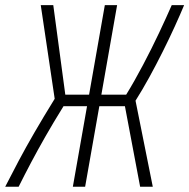

<svg xmlns="http://www.w3.org/2000/svg" viewBox="-54 -713 723 733"><path d="M224.1 0 278.3 -307.6H188.5Q148.9 -243.7 119.1 -191.4Q89.4 -139.2 64.9 -93Q40.5 -46.9 17.1 0H-34.2Q-8.8 -49.8 17.8 -99.9Q44.4 -149.9 77.6 -207.3Q110.8 -264.6 154.8 -335.9L101.6 -693.4H149.4L195.3 -351.6H286.1L346.2 -693.4H393.1L333 -351.6H427.7Q459 -402.3 491.9 -464.8Q524.9 -527.3 553.5 -587.9Q582 -648.4 601.6 -693.4H648.9Q634.3 -658.2 613.3 -612.1Q592.3 -565.9 567.1 -515.6Q542 -465.3 515.4 -417Q488.8 -368.7 463.4 -328.6L529.3 0H481L422.9 -307.6H325.2L271 0Z"/></svg>

Font: Cascadia Code ExtraLight
Style: Italic
Weight: 200
Italic angle: -10°
Monospace: yes
Designer: Aaron Bell
Foundry: Saja Typeworks
Version: Version 2404.023; ttfautohint (v1.8.4)